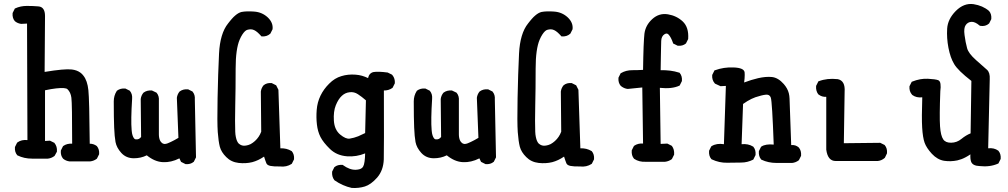

<svg xmlns="http://www.w3.org/2000/svg" viewBox="-20 -803 5040 960"><path d="M326.7 3.9Q309.1 1.5 295.9 -9.3L295.4 -9.8Q282.2 -25.4 284.2 -49.3V-50.3L284.7 -51.3L294.4 -70.8L295.4 -72.3L296.4 -73.2Q315.4 -86.4 340.8 -84.5Q340.8 -286.1 336.9 -314.5Q333.5 -341.8 316.9 -357.4Q312.5 -361.3 299.1 -362.5Q285.6 -363.8 261.2 -361.1Q236.8 -358.4 205.1 -351.6V-98.1L228 -99.6H229.5L231 -99.1L250.5 -89.4L252 -88.9L252.4 -87.9Q266.6 -70.3 264.6 -46.4V-44.9L264.2 -43.9L253.4 -24.4L252.4 -23.4L251.5 -22.5Q244.1 -17.1 236.1 -13.9Q228 -10.7 219.2 -9.8H218.8H140.6Q100.1 -9.8 67.9 -25.9L66.4 -26.4L65.9 -27.3Q52.7 -43 54.7 -66.9V-67.9L55.2 -68.8L64.9 -88.4L65.9 -89.8L66.9 -90.8Q87.9 -106 117.2 -102.5L115.2 -685.1L86.4 -683.6H85.9H85.4Q67.9 -686 54.7 -696.8L54.2 -697.3Q47.4 -705.1 44.7 -715.1Q42 -725.1 43 -736.8V-737.8L43.5 -738.8L53.2 -758.3L54.2 -760.3L56.2 -761.2Q82.5 -773.4 114.3 -773.4Q145 -773.4 172.4 -771Q205.1 -768.1 205.1 -722.7L203.1 -443.4Q303.7 -460 338.9 -455.6Q351.6 -454.1 362.3 -450.2Q373 -446.3 381.8 -439.9Q390.6 -433.6 397 -424.8Q417 -399.9 421.9 -352.1Q426.8 -306.6 428.7 -84.5Q439 -84.5 447.5 -81.5Q456.1 -78.6 463.4 -73.2L463.9 -72.8L464.4 -72.3Q477.5 -56.6 475.6 -32.7V-31.7L475.1 -30.8L465.3 -11.2L464.4 -9.8L463.4 -8.8Q448.7 2 431.2 3.9H430.7H327.1Z M906.7 17.1 887.2 7.3 885.3 6.3 884.3 4.4 877 -11.2Q835.4 9.8 794.9 7.8Q753.4 5.9 713.9 -26.4Q684.6 -11.7 649.4 -11.7Q610.8 -11.7 586.4 -38.6Q563 -64.5 557.6 -92.8Q552.7 -119.6 550.8 -165.5Q548.8 -211.9 548.8 -295.9Q548.8 -324.7 563.5 -347.7L564 -348.6L564.9 -349.6Q582 -362.3 606 -360.4H606.9L607.9 -359.9L627.4 -350.1L628.9 -349.6L629.4 -348.6Q642.6 -333 640.6 -309.1Q633.8 -201.2 638.2 -152.8Q638.7 -147.9 639.2 -143.6Q639.6 -139.2 640.4 -135.5Q641.1 -131.8 642.1 -128.7Q643.1 -125.5 644 -122.8Q645 -120.1 646.2 -117.9Q647.5 -115.7 648.4 -114Q649.4 -112.3 650.6 -110.8Q651.9 -109.4 653.3 -108.4Q654.8 -107.4 656 -106.9Q657.2 -106.4 658.7 -106.4Q675.3 -104 685.5 -118.2L683.6 -307.6V-308.1Q686 -325.7 696.8 -338.9L697.3 -339.4L697.8 -339.8Q714.8 -352.5 738.8 -350.6H739.7L740.7 -350.1L761.2 -340.3L762.2 -339.8L763.2 -338.9Q776.4 -323.2 774.4 -299.3V-130.9Q774.4 -122.1 775.9 -114.5Q777.3 -106.9 780 -101.1Q782.7 -95.2 787.1 -90.8Q798.3 -78.1 818.4 -86.4Q826.2 -89.4 834.5 -93.5Q842.8 -97.7 852.3 -102.5Q861.8 -107.4 872.1 -113.8L864.3 -313.5V-314Q866.7 -331.5 877.4 -344.7L877.9 -345.2L878.4 -345.7Q895.5 -358.4 919.4 -356.4H920.4L921.4 -356L940.9 -346.2L942.4 -345.7L942.9 -344.7Q956.1 -329.1 954.1 -305.7L960 -17.6V-16.1L959.5 -15.1L949.7 4.4L949.2 5.9L948.2 6.3Q932.6 19.5 908.7 17.6H907.7Z M1379.4 29.3Q1348.6 29.8 1332.5 26.6Q1316.4 23.4 1312 13.7Q1309.6 7.8 1306.6 -0.7Q1303.7 -9.3 1300.3 -20Q1285.2 -9.8 1270.5 -2.9Q1255.9 3.9 1241.2 7.8Q1209.5 15.6 1173.3 11.7Q1135.7 7.3 1111.3 -17.6Q1086.4 -42 1079.1 -69.3Q1072.3 -95.7 1068.8 -142.6Q1065.4 -189.5 1067.9 -313Q1070.3 -436.5 1075.2 -535.2Q1077.6 -585 1088.9 -622.8Q1100.1 -660.6 1120.6 -686Q1125.5 -692.4 1130.1 -698Q1134.8 -703.6 1139.2 -708.7Q1143.6 -713.9 1147.9 -718Q1152.3 -722.2 1156.5 -725.8Q1160.6 -729.5 1164.6 -732.2Q1168.5 -734.9 1172.4 -737.1Q1176.3 -739.3 1179.9 -740.7Q1183.6 -742.2 1187.5 -743.2Q1212.4 -748 1251 -745.1Q1290.5 -742.2 1318.4 -716.3Q1332.5 -703.1 1338.6 -688.2Q1344.7 -673.3 1342.8 -657.2V-656.2L1342.3 -655.8L1332.5 -636.2L1332 -635.3L1331.1 -634.3Q1322.3 -626.5 1311.8 -623.3Q1301.3 -620.1 1289.6 -621.1H1287.1L1285.6 -623Q1280.8 -628.4 1276.1 -633.1Q1271.5 -637.7 1267.3 -641.4Q1263.2 -645 1259 -647.7Q1254.9 -650.4 1251 -652.3Q1235.8 -659.7 1216.3 -653.8Q1210.9 -652.3 1204.8 -646.7Q1198.7 -641.1 1191.7 -630.4Q1184.6 -619.6 1178.2 -604.5Q1168.5 -582 1163.3 -545.7Q1158.2 -509.3 1158.2 -459.5Q1158.2 -358.4 1156.2 -273.9Q1154.3 -189.5 1156.2 -144.5Q1156.7 -129.9 1159.2 -118.2Q1161.6 -106.4 1165 -98.6Q1168.5 -90.8 1172.9 -85.9Q1180.7 -78.6 1189.7 -75.9Q1198.7 -73.2 1210 -75.2Q1215.8 -76.2 1221.7 -77.9Q1227.5 -79.6 1233.2 -82.5Q1238.8 -85.4 1244.1 -89.4Q1249.5 -93.3 1254.9 -98.1Q1275.9 -117.2 1286.1 -144.5L1284.2 -344.7V-345.2Q1286.6 -362.8 1297.4 -376L1297.9 -376.5Q1313.5 -389.6 1337.4 -387.7H1338.4L1339.4 -387.2L1358.9 -377.4L1360.8 -376.5L1361.8 -374.5L1371.6 -355L1372.1 -354V-352.5L1381.8 -61.5Q1397.9 -62 1411.6 -58.6Q1425.3 -55.2 1437.5 -47.9L1438.5 -47.4L1439 -46.9Q1452.1 -31.2 1450.2 -7.3V-6.3L1449.7 -5.4L1439.9 14.2L1439 15.6L1438 16.6Q1412.6 33.2 1379.4 29.3Z M1738.8 136.7Q1692.9 126.5 1652.8 98.6L1652.3 98.1L1651.4 97.2Q1638.7 80.1 1640.6 56.2V55.2L1641.1 54.2L1650.9 34.7L1651.4 33.2L1652.3 32.7Q1660.2 25.9 1670.2 23.2Q1680.2 20.5 1691.9 21.5H1693.4L1694.8 22.5Q1728.5 46.9 1758.8 45.9Q1768.6 45.4 1776.1 43.5Q1783.7 41.5 1788.6 37.8Q1793.5 34.2 1795.9 29.3Q1800.3 22 1802.7 5.1Q1805.2 -11.7 1805.7 -36.1Q1761.7 -18.1 1715.3 -21.5Q1663.6 -25.4 1629.9 -58.1Q1596.7 -90.3 1582.5 -117.9Q1568.4 -145.5 1564.5 -181.2Q1560.5 -215.8 1563.5 -253.4Q1566.4 -291.5 1582.5 -324.7Q1598.6 -357.9 1626 -384.8Q1653.3 -412.6 1687 -422.4Q1720.2 -432.6 1757.8 -429.7Q1766.1 -429.2 1774.2 -427.7Q1782.2 -426.3 1790.3 -424.1Q1798.3 -421.9 1805.7 -418.9Q1813 -416 1820.3 -412.6Q1822.8 -425.3 1830.1 -433.1Q1837.4 -440.9 1848.6 -442.9Q1860.8 -444.8 1877.9 -444.1Q1895 -443.4 1918 -440.4H1918.9L1919.4 -439.9L1939 -430.2L1939.9 -429.7L1940.9 -428.7Q1945.8 -422.9 1949 -416.3Q1952.1 -409.7 1953.4 -402.3Q1954.6 -395 1954.1 -387.2V-386.2L1953.6 -385.3L1943.8 -365.7L1942.9 -364.3L1941.9 -363.3Q1923.3 -350.1 1899.4 -350.6Q1900.4 -58.1 1898.9 -5.9Q1897.9 21.5 1889.6 44.2Q1881.3 66.9 1865.7 85Q1834.5 120.1 1804.2 129.4Q1773.9 138.7 1739.7 136.7H1739.3ZM1771 -121.6 1805.7 -137.7 1809.6 -301.3Q1789.1 -319.3 1769.5 -332Q1750.5 -344.7 1728 -341.8Q1705.6 -339.4 1689 -323.7Q1671.9 -308.1 1659.2 -277.1Q1646.5 -246.1 1649.4 -199.7Q1652.3 -154.3 1680.7 -130.4Q1709 -106.9 1728.5 -109.9Q1750 -113.3 1771 -121.6Z M2406.7 17.1 2387.2 7.3 2385.3 6.3 2384.3 4.4 2377 -11.2Q2335.4 9.8 2294.9 7.8Q2253.4 5.9 2213.9 -26.4Q2184.6 -11.7 2149.4 -11.7Q2110.8 -11.7 2086.4 -38.6Q2063 -64.5 2057.6 -92.8Q2052.7 -119.6 2050.8 -165.5Q2048.8 -211.9 2048.8 -295.9Q2048.8 -324.7 2063.5 -347.7L2064 -348.6L2064.9 -349.6Q2082 -362.3 2106 -360.4H2106.9L2107.9 -359.9L2127.4 -350.1L2128.9 -349.6L2129.4 -348.6Q2142.6 -333 2140.6 -309.1Q2133.8 -201.2 2138.2 -152.8Q2138.7 -147.9 2139.2 -143.6Q2139.6 -139.2 2140.4 -135.5Q2141.1 -131.8 2142.1 -128.7Q2143.1 -125.5 2144 -122.8Q2145 -120.1 2146.2 -117.9Q2147.5 -115.7 2148.4 -114Q2149.4 -112.3 2150.6 -110.8Q2151.9 -109.4 2153.3 -108.4Q2154.8 -107.4 2156 -106.9Q2157.2 -106.4 2158.7 -106.4Q2175.3 -104 2185.5 -118.2L2183.6 -307.6V-308.1Q2186 -325.7 2196.8 -338.9L2197.3 -339.4L2197.8 -339.8Q2214.8 -352.5 2238.8 -350.6H2239.7L2240.7 -350.1L2261.2 -340.3L2262.2 -339.8L2263.2 -338.9Q2276.4 -323.2 2274.4 -299.3V-130.9Q2274.4 -122.1 2275.9 -114.5Q2277.3 -106.9 2280 -101.1Q2282.7 -95.2 2287.1 -90.8Q2298.3 -78.1 2318.4 -86.4Q2326.2 -89.4 2334.5 -93.5Q2342.8 -97.7 2352.3 -102.5Q2361.8 -107.4 2372.1 -113.8L2364.3 -313.5V-314Q2366.7 -331.5 2377.4 -344.7L2377.9 -345.2L2378.4 -345.7Q2395.5 -358.4 2419.4 -356.4H2420.4L2421.4 -356L2440.9 -346.2L2442.4 -345.7L2442.9 -344.7Q2456.1 -329.1 2454.1 -305.7L2460 -17.6V-16.1L2459.5 -15.1L2449.7 4.4L2449.2 5.9L2448.2 6.3Q2432.6 19.5 2408.7 17.6H2407.7Z M2879.4 29.3Q2848.6 29.8 2832.5 26.6Q2816.4 23.4 2812 13.7Q2809.6 7.8 2806.6 -0.7Q2803.7 -9.3 2800.3 -20Q2785.2 -9.8 2770.5 -2.9Q2755.9 3.9 2741.2 7.8Q2709.5 15.6 2673.3 11.7Q2635.7 7.3 2611.3 -17.6Q2586.4 -42 2579.1 -69.3Q2572.3 -95.7 2568.8 -142.6Q2565.4 -189.5 2567.9 -313Q2570.3 -436.5 2575.2 -535.2Q2577.6 -585 2588.9 -622.8Q2600.1 -660.6 2620.6 -686Q2625.5 -692.4 2630.1 -698Q2634.8 -703.6 2639.2 -708.7Q2643.6 -713.9 2647.9 -718Q2652.3 -722.2 2656.5 -725.8Q2660.6 -729.5 2664.6 -732.2Q2668.5 -734.9 2672.4 -737.1Q2676.3 -739.3 2679.9 -740.7Q2683.6 -742.2 2687.5 -743.2Q2712.4 -748 2751 -745.1Q2790.5 -742.2 2818.4 -716.3Q2832.5 -703.1 2838.6 -688.2Q2844.7 -673.3 2842.8 -657.2V-656.2L2842.3 -655.8L2832.5 -636.2L2832 -635.3L2831.1 -634.3Q2822.3 -626.5 2811.8 -623.3Q2801.3 -620.1 2789.6 -621.1H2787.1L2785.6 -623Q2780.8 -628.4 2776.1 -633.1Q2771.5 -637.7 2767.3 -641.4Q2763.2 -645 2759 -647.7Q2754.9 -650.4 2751 -652.3Q2735.8 -659.7 2716.3 -653.8Q2710.9 -652.3 2704.8 -646.7Q2698.7 -641.1 2691.7 -630.4Q2684.6 -619.6 2678.2 -604.5Q2668.5 -582 2663.3 -545.7Q2658.2 -509.3 2658.2 -459.5Q2658.2 -358.4 2656.2 -273.9Q2654.3 -189.5 2656.2 -144.5Q2656.7 -129.9 2659.2 -118.2Q2661.6 -106.4 2665 -98.6Q2668.5 -90.8 2672.9 -85.9Q2680.7 -78.6 2689.7 -75.9Q2698.7 -73.2 2710 -75.2Q2715.8 -76.2 2721.7 -77.9Q2727.5 -79.6 2733.2 -82.5Q2738.8 -85.4 2744.1 -89.4Q2749.5 -93.3 2754.9 -98.1Q2775.9 -117.2 2786.1 -144.5L2784.2 -344.7V-345.2Q2786.6 -362.8 2797.4 -376L2797.9 -376.5Q2813.5 -389.6 2837.4 -387.7H2838.4L2839.4 -387.2L2858.9 -377.4L2860.8 -376.5L2861.8 -374.5L2871.6 -355L2872.1 -354V-352.5L2881.8 -61.5Q2897.9 -62 2911.6 -58.6Q2925.3 -55.2 2937.5 -47.9L2938.5 -47.4L2939 -46.9Q2952.1 -31.2 2950.2 -7.3V-6.3L2949.7 -5.4L2939.9 14.2L2939 15.6L2938 16.6Q2912.6 33.2 2879.4 29.3Z M3209 5.9Q3175.8 7.8 3150.9 -8.8L3150.4 -9.3L3149.9 -9.8Q3136.7 -25.4 3138.7 -50.3V-51.3L3139.2 -52.2L3148.9 -71.8L3149.9 -73.2L3150.9 -74.2Q3160.2 -80.6 3171.4 -83.5Q3182.6 -86.4 3195.3 -85.4L3191.4 -365.7L3119.6 -358.4H3119.1H3118.7Q3114.7 -358.9 3111.1 -359.6Q3107.4 -360.4 3103.8 -361.8Q3100.1 -363.3 3096.7 -365Q3093.3 -366.7 3090.1 -368.9Q3086.9 -371.1 3084 -373.5H3083.5V-374Q3070.3 -389.6 3072.3 -413.6V-414.6L3072.8 -415.5L3082.5 -435.1L3083.5 -437L3085 -437.5Q3109.9 -452.1 3141.6 -452.1Q3168.9 -452.1 3195.3 -453.6Q3195.8 -489.7 3196.5 -518.3Q3197.3 -546.9 3198 -569.6Q3198.7 -592.3 3200 -608.4Q3201.2 -624.5 3202.1 -634.3Q3207.5 -676.8 3241.2 -707.5Q3275.4 -738.8 3319.8 -731.4Q3363.3 -724.1 3393.6 -695.8Q3424.8 -666.5 3420.9 -608.9V-607.9L3420.4 -606.9L3410.6 -587.4L3410.2 -585.9L3409.2 -585.4Q3393.6 -572.3 3369.6 -574.2H3368.7L3367.7 -574.7L3348.1 -584.5L3345.7 -585.4L3345.2 -587.9Q3335.4 -616.2 3323.7 -629.4Q3318.8 -634.8 3313.7 -635.3Q3308.6 -635.7 3301.8 -631.3Q3287.1 -621.6 3286.1 -598.6Q3285.6 -589.8 3285.4 -570.8Q3285.2 -551.8 3284.4 -521.7Q3283.7 -491.7 3283.2 -452.1Q3308.1 -452.6 3331.1 -449.7Q3354 -446.8 3375.5 -439.9L3377.4 -439.5L3378.4 -438.5Q3391.6 -422.9 3389.6 -398.9V-397.9L3389.2 -397L3379.4 -377.4L3378.4 -375.5L3376.5 -374.5Q3339.8 -357.4 3279.3 -363.8L3283.2 -83.5L3314.9 -85H3316.9L3317.9 -84.5L3337.4 -74.7L3338.9 -73.7L3339.8 -72.8Q3352.5 -55.7 3350.6 -30.8V-29.8L3350.1 -28.8L3340.3 -9.3L3339.4 -7.8L3338.4 -6.8Q3323.2 3.9 3305.2 5.9H3304.7Z M3862.3 11.7Q3821.8 11.7 3787.6 -4.4L3786.6 -4.9L3785.6 -5.9Q3772.5 -21.5 3774.4 -46.4V-47.4L3774.9 -48.3L3784.7 -67.9L3785.6 -69.3L3787.1 -70.3Q3808.1 -84 3848.6 -80.1Q3840.8 -294.9 3834 -314.9Q3828.1 -331.5 3809.6 -329.6Q3798.8 -328.6 3785.6 -325.2Q3772.5 -321.8 3757.3 -316.9Q3747.6 -313.5 3737.5 -308.6Q3727.5 -303.7 3716.8 -297.4Q3706.1 -291 3695.3 -283.2L3688 -82Q3720.7 -85.4 3745.1 -70.3L3746.1 -69.8L3746.6 -69.3Q3759.8 -53.7 3757.8 -28.8V-27.8L3757.3 -26.9L3747.6 -7.3L3746.6 -5.4L3745.1 -4.4Q3731.4 2.4 3716.6 6.1Q3701.7 9.8 3685.5 9.8Q3654.3 9.8 3616.2 10.7Q3576.7 11.7 3538.6 -6.3L3537.6 -6.8L3536.6 -7.8Q3523.4 -23.4 3525.4 -48.3V-49.3L3525.9 -50.3L3535.6 -69.8L3536.6 -71.3L3538.1 -72.3Q3563 -87.9 3599.6 -82L3609.4 -373.5L3584.5 -372.1H3583L3581.5 -372.6L3556.2 -384.3L3555.2 -384.8L3554.2 -385.7Q3546.4 -394.5 3543.2 -405Q3540 -415.5 3541 -427.2V-428.2L3541.5 -429.2L3551.3 -448.7L3552.2 -451.2L3554.7 -451.7Q3598.6 -467.8 3647.5 -465.8Q3700.7 -463.9 3703.1 -440.9Q3703.6 -435.5 3703.6 -428Q3703.6 -420.4 3702.9 -411.1Q3702.1 -401.9 3700.7 -390.6Q3736.8 -404.3 3770.5 -412.1Q3809.1 -420.9 3839.4 -418Q3871.1 -414.6 3898.9 -382.8Q3908.2 -372.1 3914.6 -360.6Q3920.9 -349.1 3924.1 -336.7Q3927.2 -324.2 3927.7 -310.5Q3928.7 -273.4 3936 -77.6Q3947.3 -78.6 3956.5 -75.7Q3965.8 -72.8 3973.6 -65.9L3974.1 -65.4Q3987.3 -49.8 3985.4 -24.9V-23.9L3984.9 -22.9L3975.1 -3.4L3974.1 -2L3973.1 -1Q3958.5 9.8 3940.9 11.7H3940.4Z M4158.2 2Q4118.7 2 4111.3 -54.7V-55.2V-55.7V-318.8Q4089.4 -317.4 4072.8 -330.6L4071.8 -331.1L4071.3 -331.5Q4058.6 -348.6 4060.5 -372.6V-373.5L4061 -374.5L4070.8 -394L4071.8 -396.5L4074.2 -397Q4116.2 -413.1 4168.5 -407.2H4168.9Q4207 -399.4 4203.1 -344.2L4199.2 -86.9L4379.9 -88.9H4381.3L4382.3 -88.4L4401.9 -78.6L4403.3 -78.1L4403.8 -77.1Q4417 -61.5 4415 -37.6V-36.6L4414.6 -35.6L4404.8 -15.1L4404.3 -14.2L4403.3 -13.2Q4388.2 0 4368.7 2H4368.2Z M4877.4 27.3Q4843.8 25.9 4835.9 6.3Q4830.6 -7.3 4832 -31.2Q4819.8 -22.9 4808.8 -17.1Q4797.9 -11.2 4787.4 -7.3Q4776.9 -3.4 4766.6 -1Q4733.4 5.9 4700.7 1Q4667 -4.4 4639.2 -34.2Q4612.3 -63.5 4603 -89.4Q4593.8 -115.2 4590.8 -165.5Q4587.9 -213.9 4591.3 -316.4Q4562 -313 4541.5 -328.1L4541 -328.6L4540.5 -329.1Q4532.7 -337.9 4529.5 -348.4Q4526.4 -358.9 4527.3 -370.6V-371.6L4527.8 -372.6L4537.6 -392.1L4538.6 -394L4541 -395Q4581.1 -411.1 4619.6 -409.2Q4657.2 -407.2 4670.4 -402.3Q4680.2 -398.9 4682.4 -383.5Q4684.6 -368.2 4681.6 -347.2Q4676.8 -219.7 4680.2 -171.4Q4683.6 -124 4696.3 -106Q4708 -88.9 4735.8 -89.4Q4764.6 -89.8 4787.1 -108.4Q4810.5 -127.4 4833 -136.2L4836.9 -398.4Q4769.5 -450.7 4751 -482.4Q4741.2 -498.5 4734.1 -518.8Q4727.1 -539.1 4722.2 -564Q4712.9 -612.8 4715.8 -659.7Q4718.8 -707.5 4758.8 -748Q4779.3 -768.6 4801.5 -777.1Q4823.7 -785.6 4847.7 -782.2Q4894 -774.9 4924.8 -748.5L4925.3 -748Q4932.1 -740.2 4934.8 -730.2Q4937.5 -720.2 4936.5 -708.5V-707.5L4936 -706.5L4926.3 -687L4925.8 -686L4924.8 -685.1Q4907.2 -669.4 4880.9 -673.8L4879.4 -674.3L4877.9 -675.3Q4854.5 -695.3 4836.4 -693.8Q4818.8 -692.4 4808.6 -677.7Q4797.9 -662.6 4802.7 -627.9Q4805.2 -609.4 4808.3 -593Q4811.5 -576.7 4815.4 -562.5Q4818.8 -549.3 4830.3 -533.9Q4841.8 -518.6 4861.3 -501.5Q4901.4 -466.3 4915 -454.1Q4930.7 -439.9 4928.7 -406.7L4920.9 -61.5Q4950.2 -64.9 4971.2 -49.8L4971.7 -49.3L4972.2 -48.8Q4985.4 -33.2 4983.4 -9.3V-8.3L4982.9 -7.3L4973.1 12.2L4972.2 14.2L4970.2 15.1Q4929.7 33.2 4877.4 27.3Z"/></svg>

Font: NaikaiFont
Style: SemiBold
Weight: 600
Version: Version 1.89